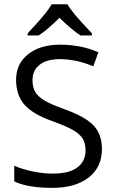

<svg xmlns="http://www.w3.org/2000/svg" viewBox="-20 -885 550 914"><path d="M465.3 -176.3Q465.3 -88.9 401.9 -39.8Q338.4 9.3 229.5 9.3Q111.3 9.3 47.9 -21.5V-95.7Q88.9 -78.6 137 -68.6Q185.1 -58.6 231.9 -58.6Q309.1 -58.6 348.1 -87.9Q387.2 -117.2 387.2 -168.9Q387.2 -203.6 373.3 -225.6Q359.4 -247.6 327.1 -266.1Q294.9 -284.7 228.5 -308.6Q136.2 -341.3 96.4 -386.7Q56.6 -432.1 56.6 -505.4Q56.6 -582 114.3 -627.2Q171.9 -672.4 266.6 -672.4Q365.7 -672.4 448.2 -636.2L424.3 -569.3Q342.3 -603.5 264.6 -603.5Q203.6 -603.5 169.2 -577.1Q134.8 -550.8 134.8 -504.4Q134.8 -469.7 147.5 -447.8Q160.2 -425.8 190.2 -407.5Q220.2 -389.2 282.7 -366.7Q386.7 -329.6 426 -287.1Q465.3 -244.6 465.3 -176.3ZM111.8 -726.6Q169.4 -788.1 192.6 -817.1Q215.8 -846.2 226.1 -864.7H301.3Q311.5 -845.7 336.2 -815.7Q360.8 -785.6 417.5 -726.6V-716.3H363.3Q323.7 -741.2 263.2 -800.3Q201.7 -739.7 164.1 -716.3H111.8Z"/></svg>

Font: Bpm'online Open Sans
Style: Regular
Weight: 400
Foundry: Ascender Corporation
Version: Version 1.10